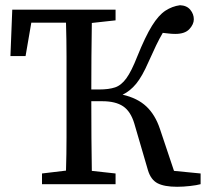

<svg xmlns="http://www.w3.org/2000/svg" viewBox="-20 -706 789 736"><path d="M659 10Q610 10 584 -3.5Q558 -17 547 -54L495 -232Q481 -279 452 -298.5Q423 -318 372 -318H330Q330 -242 330.5 -177.5Q331 -113 332 -51L423 -41V0H141V-41L233 -52Q235 -115 235 -180Q235 -245 235 -310V-359Q235 -424 235 -489Q235 -554 233 -619H100L78 -491H20L27 -669H423V-628L332 -618Q331 -554 330.5 -489Q330 -424 330 -363H360Q397 -363 421 -371Q445 -379 464.5 -406Q484 -433 506 -489Q537 -566 562.5 -607Q588 -648 614 -665Q640 -682 670 -686Q696 -685 709.5 -668.5Q723 -652 723 -632Q723 -613 706 -594.5Q689 -576 652 -576Q639 -576 627 -577.5Q615 -579 604 -580Q591 -558 578.5 -532Q566 -506 549 -468Q525 -413 502 -385Q479 -357 450 -343Q507 -330 541 -298Q575 -266 593 -212L647 -51L749 -41V0Q735 4 708.5 7Q682 10 659 10Z"/></svg>

Font: Source Serif Pro
Style: Regular
Weight: 400
Designer: Frank Grießhammer
Foundry: Adobe Systems Incorporated
Version: Version 3.001;hotconv 1.0.111;makeotfexe 2.5.65597